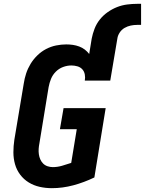

<svg xmlns="http://www.w3.org/2000/svg" viewBox="-20 -975 757 1003"><path d="M251 8Q218 8 187 1Q156 -6 130 -22Q104 -38 85.5 -62.5Q67 -87 58.5 -117Q50 -147 50 -179.5Q50 -212 55 -245L104 -538Q108 -565 116.5 -591Q125 -617 139.5 -641Q154 -665 175 -685.5Q196 -706 221 -719Q246 -732 273 -737.5Q300 -743 326 -743Q344 -743 361 -740.5Q378 -738 394 -732Q410 -726 423 -716Q436 -706 446 -693Q446 -693 446 -693Q446 -693 446 -693L459 -773Q464 -799 474 -825Q484 -851 501.5 -873Q519 -895 542.5 -911.5Q566 -928 591.5 -938Q617 -948 644 -951.5Q671 -955 697 -955H717V-845H697Q680 -845 663 -841.5Q646 -838 630.5 -829Q615 -820 605 -804.5Q595 -789 593 -773L556 -554H423Q426 -570 423 -586Q420 -602 410 -613Q400 -624 384.5 -628.5Q369 -633 353 -633Q331 -633 309.5 -625Q288 -617 271.5 -600.5Q255 -584 246.5 -563Q238 -542 234 -520L186 -227Q183 -212 182 -197.5Q181 -183 183 -169Q185 -155 190.5 -142.5Q196 -130 205.5 -120.5Q215 -111 228.5 -106.5Q242 -102 256 -102Q280 -102 304 -109Q328 -116 352 -124L381 -300H293L312 -410H532L473 -48Q419 -22 363 -7Q307 8 251 8Z"/></svg>

Font: Iosevka SS04 XBd Ex Obl
Style: Regular
Weight: 800
Width: 7
Italic angle: -9°
Monospace: yes
Designer: Belleve Invis
Foundry: Belleve Invis
Version: Version 19.0.0; ttfautohint (v1.8.4)